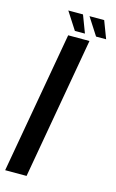

<svg xmlns="http://www.w3.org/2000/svg" viewBox="-141 -835 535 884"><g transform="rotate(15 126.5 -393.0)"><path d="M-20.5 0 99 -675H200.5L81.5 0ZM224.5 -702.5 171 -785.5H241L272.5 -702.5ZM123.5 -702.5 70 -785.5H140L171.5 -702.5Z"/></g></svg>

Font: Anybody Condensed Medium
Style: Italic
Weight: 500
Width: 3
Italic angle: -10°
Designer: Tyler Finck
Foundry: Etcetera Type Company
Version: Version 1.010; ttfautohint (v1.8.3) -l 8 -r 50 -G 200 -x 14 